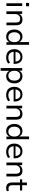

<svg xmlns="http://www.w3.org/2000/svg" viewBox="2505 -3250 925 5975"><g transform="rotate(90 2967.5 -262.5)"><path d="M72 -610V-705H176V-610ZM82 0V-490H167V0Z M332 0V-490H413V-382H408Q430 -439 478 -469Q526 -499 587 -499Q647 -499 686.5 -478Q726 -457 746 -413.5Q766 -370 766 -304V0H681V-299Q681 -341 669.5 -370Q658 -399 633 -413.5Q608 -428 568 -428Q523 -428 489 -408.5Q455 -389 436 -355Q417 -321 417 -277V0Z M1120 9Q1053 9 1003 -22.5Q953 -54 926 -111.5Q899 -169 899 -245Q899 -323 926 -379.5Q953 -436 1002.5 -467.5Q1052 -499 1119 -499Q1184 -499 1230.5 -467.5Q1277 -436 1295 -382H1289V-705H1374V0H1294V-112H1298Q1280 -56 1232.5 -23.5Q1185 9 1120 9ZM1137 -60Q1208 -60 1249.5 -109Q1291 -158 1291 -245Q1291 -333 1249.5 -381.5Q1208 -430 1138 -430Q1067 -430 1025.5 -381.5Q984 -333 984 -245Q984 -158 1025.5 -109Q1067 -60 1137 -60Z M1768 9Q1688 9 1630 -21.5Q1572 -52 1541 -109Q1510 -166 1510 -245Q1510 -320 1539.5 -377Q1569 -434 1623 -466.5Q1677 -499 1749 -499Q1819 -499 1867.5 -469Q1916 -439 1942 -384.5Q1968 -330 1968 -254V-224H1574V-282H1912L1895 -266Q1895 -346 1858 -390.5Q1821 -435 1750 -435Q1701 -435 1665.5 -412.5Q1630 -390 1611 -349.5Q1592 -309 1592 -254V-246Q1592 -185 1612.5 -144Q1633 -103 1673 -81.5Q1713 -60 1769 -60Q1811 -60 1852 -72.5Q1893 -85 1930 -115L1959 -55Q1923 -24 1871.5 -7.5Q1820 9 1768 9Z M2099 180V-490H2180V-379H2175Q2194 -435 2241.5 -467Q2289 -499 2354 -499Q2421 -499 2470.5 -467.5Q2520 -436 2547.5 -379.5Q2575 -323 2575 -245Q2575 -169 2548 -111.5Q2521 -54 2471.5 -22.5Q2422 9 2354 9Q2290 9 2243.5 -23Q2197 -55 2178 -108H2184V180ZM2336 -60Q2407 -60 2448 -109Q2489 -158 2489 -246Q2489 -334 2448 -382Q2407 -430 2336 -430Q2266 -430 2224.5 -382Q2183 -334 2183 -246Q2183 -158 2224.5 -109Q2266 -60 2336 -60Z M2939 9Q2859 9 2801 -21.5Q2743 -52 2712 -109Q2681 -166 2681 -245Q2681 -320 2710.5 -377Q2740 -434 2794 -466.5Q2848 -499 2920 -499Q2990 -499 3038.5 -469Q3087 -439 3113 -384.5Q3139 -330 3139 -254V-224H2745V-282H3083L3066 -266Q3066 -346 3029 -390.5Q2992 -435 2921 -435Q2872 -435 2836.5 -412.5Q2801 -390 2782 -349.5Q2763 -309 2763 -254V-246Q2763 -185 2783.5 -144Q2804 -103 2844 -81.5Q2884 -60 2940 -60Q2982 -60 3023 -72.5Q3064 -85 3101 -115L3130 -55Q3094 -24 3042.5 -7.5Q2991 9 2939 9Z M3270 0V-490H3351V-382H3346Q3368 -439 3416 -469Q3464 -499 3525 -499Q3585 -499 3624.5 -478Q3664 -457 3684 -413.5Q3704 -370 3704 -304V0H3619V-299Q3619 -341 3607.5 -370Q3596 -399 3571 -413.5Q3546 -428 3506 -428Q3461 -428 3427 -408.5Q3393 -389 3374 -355Q3355 -321 3355 -277V0Z M4058 9Q3991 9 3941 -22.5Q3891 -54 3864 -111.5Q3837 -169 3837 -245Q3837 -323 3864 -379.5Q3891 -436 3940.5 -467.5Q3990 -499 4057 -499Q4122 -499 4168.5 -467.5Q4215 -436 4233 -382H4227V-705H4312V0H4232V-112H4236Q4218 -56 4170.5 -23.5Q4123 9 4058 9ZM4075 -60Q4146 -60 4187.5 -109Q4229 -158 4229 -245Q4229 -333 4187.5 -381.5Q4146 -430 4076 -430Q4005 -430 3963.5 -381.5Q3922 -333 3922 -245Q3922 -158 3963.5 -109Q4005 -60 4075 -60Z M4706 9Q4626 9 4568 -21.5Q4510 -52 4479 -109Q4448 -166 4448 -245Q4448 -320 4477.5 -377Q4507 -434 4561 -466.5Q4615 -499 4687 -499Q4757 -499 4805.5 -469Q4854 -439 4880 -384.5Q4906 -330 4906 -254V-224H4512V-282H4850L4833 -266Q4833 -346 4796 -390.5Q4759 -435 4688 -435Q4639 -435 4603.5 -412.5Q4568 -390 4549 -349.5Q4530 -309 4530 -254V-246Q4530 -185 4550.5 -144Q4571 -103 4611 -81.5Q4651 -60 4707 -60Q4749 -60 4790 -72.5Q4831 -85 4868 -115L4897 -55Q4861 -24 4809.5 -7.5Q4758 9 4706 9Z M5037 0V-490H5118V-382H5113Q5135 -439 5183 -469Q5231 -499 5292 -499Q5352 -499 5391.5 -478Q5431 -457 5451 -413.5Q5471 -370 5471 -304V0H5386V-299Q5386 -341 5374.5 -370Q5363 -399 5338 -413.5Q5313 -428 5273 -428Q5228 -428 5194 -408.5Q5160 -389 5141 -355Q5122 -321 5122 -277V0Z M5835 9Q5747 9 5703 -37.5Q5659 -84 5659 -170V-422H5561V-490H5661V-638H5744V-490H5910V-422H5744V-178Q5744 -121 5768.5 -92.5Q5793 -64 5847 -64Q5865 -64 5883 -68Q5901 -72 5916 -78L5931 -12Q5914 -3 5887.5 3Q5861 9 5835 9Z"/></g></svg>

Font: Nunito Sans 10pt
Style: Regular
Weight: 400
Designer: Vernon Adams
Foundry: Vernon Adams
Version: Version 3.101;gftools[0.9.27]